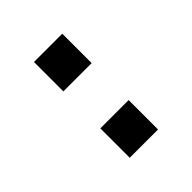

<svg xmlns="http://www.w3.org/2000/svg" viewBox="-3 -778 360 360"><g transform="rotate(45 177.0 -598.5)"><path d="M226 -561V-636H304V-561ZM50 -561V-636H128V-561Z"/></g></svg>

Font: Kanit Light
Style: Regular
Weight: 300
Designer: Katatrad Team
Foundry: CadsonDemak
Version: Version 2.000; ttfautohint (v1.8.3)